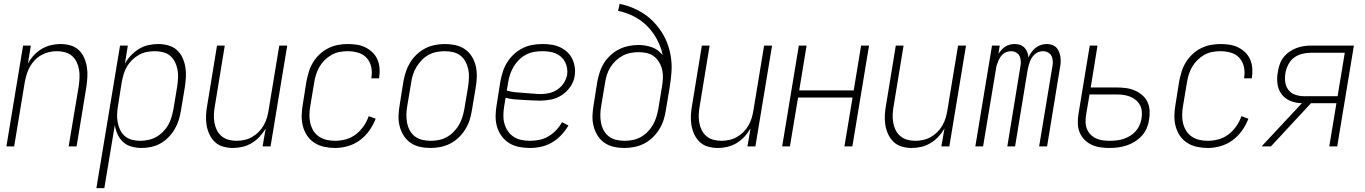

<svg xmlns="http://www.w3.org/2000/svg" viewBox="-20 -755 7040 990"><path d="M13 0 99 -520H139L124 -427Q136 -450 154 -469.5Q172 -489 194.5 -502.5Q217 -516 242 -522Q267 -528 292 -528Q318 -528 343 -521Q368 -514 386 -497Q404 -480 414 -457Q424 -434 428 -409Q432 -384 430.5 -357.5Q429 -331 425 -305L375 0H334L386 -311Q389 -332 390 -354Q391 -376 387.5 -396.5Q384 -417 375 -435.5Q366 -454 351 -467Q336 -480 315.5 -485.5Q295 -491 273 -491Q253 -491 233 -486.5Q213 -482 194 -471.5Q175 -461 160 -445.5Q145 -430 134.5 -411.5Q124 -393 118 -373Q112 -353 108 -333L53 0Z M477 215 599 -520H639L624 -426Q636 -449 655 -469Q674 -489 697 -503Q720 -517 745.5 -522.5Q771 -528 796 -528Q822 -528 847.5 -521Q873 -514 891.5 -497.5Q910 -481 920.5 -458.5Q931 -436 935.5 -410.5Q940 -385 938.5 -358Q937 -331 933 -305L913 -185Q909 -160 901.5 -136Q894 -112 881 -89.5Q868 -67 849 -47.5Q830 -28 807.5 -15.5Q785 -3 760 2.5Q735 8 710 8Q684 8 658.5 1Q633 -6 615 -22.5Q597 -39 586.5 -62Q576 -85 572 -110L518 215ZM703 -29Q723 -29 744.5 -33.5Q766 -38 785 -48.5Q804 -59 820 -75Q836 -91 847 -110Q858 -129 864 -149.5Q870 -170 874 -191L894 -311Q897 -333 898 -354.5Q899 -376 895 -397Q891 -418 881.5 -436.5Q872 -455 856.5 -468Q841 -481 820 -486Q799 -491 777 -491Q757 -491 736.5 -487Q716 -483 697 -472.5Q678 -462 662 -446.5Q646 -431 635 -412.5Q624 -394 618 -373.5Q612 -353 608 -333L589 -213Q585 -191 584 -169Q583 -147 586.5 -126Q590 -105 599 -86Q608 -67 623.5 -53.5Q639 -40 660 -34.5Q681 -29 703 -29Z M1182 8Q1155 8 1130.5 1Q1106 -6 1088 -23Q1070 -40 1059.5 -63Q1049 -86 1045 -111Q1041 -136 1042.5 -162.5Q1044 -189 1049 -215L1099 -520H1139L1088 -209Q1084 -188 1083 -166Q1082 -144 1085.5 -123.5Q1089 -103 1098 -84.5Q1107 -66 1122.5 -53Q1138 -40 1158 -34.5Q1178 -29 1200 -29Q1220 -29 1240.5 -33.5Q1261 -38 1279.5 -48.5Q1298 -59 1313.5 -74.5Q1329 -90 1339.5 -108.5Q1350 -127 1356 -147Q1362 -167 1365 -187L1420 -520H1461L1375 0H1334L1350 -93Q1337 -70 1319 -50.5Q1301 -31 1278.5 -17.5Q1256 -4 1231 2Q1206 8 1182 8Z M1708 8Q1679 8 1651.5 2Q1624 -4 1601.5 -18.5Q1579 -33 1564 -55Q1549 -77 1542 -103.5Q1535 -130 1535.5 -158.5Q1536 -187 1541 -215L1560 -335Q1565 -360 1572.5 -385Q1580 -410 1594 -433Q1608 -456 1628 -475Q1648 -494 1672 -506Q1696 -518 1721.5 -523Q1747 -528 1772 -528Q1796 -528 1819.5 -524.5Q1843 -521 1863.5 -511Q1884 -501 1900.5 -485Q1917 -469 1926 -448.5Q1935 -428 1937 -404Q1939 -380 1935 -356Q1935 -355 1935 -353.5Q1935 -352 1935 -351H1895Q1895 -352 1895 -353Q1895 -354 1895 -355Q1900 -383 1894 -410Q1888 -437 1870.5 -456.5Q1853 -476 1826.5 -483.5Q1800 -491 1772 -491Q1751 -491 1730 -487Q1709 -483 1689.5 -472Q1670 -461 1654 -445Q1638 -429 1627 -410Q1616 -391 1609.5 -370.5Q1603 -350 1600 -329L1580 -209Q1576 -187 1575.5 -164Q1575 -141 1580 -120Q1585 -99 1596 -81Q1607 -63 1624.5 -51Q1642 -39 1663.5 -34Q1685 -29 1708 -29Q1735 -29 1763 -36.5Q1791 -44 1814.5 -62Q1838 -80 1855 -104.5Q1872 -129 1881 -156L1917 -143Q1905 -111 1884.5 -82Q1864 -53 1835.5 -32Q1807 -11 1773.5 -1.5Q1740 8 1708 8Z M2200 8Q2171 8 2144.5 2Q2118 -4 2096.5 -19Q2075 -34 2061 -56.5Q2047 -79 2040.5 -105Q2034 -131 2035 -159Q2036 -187 2041 -215L2060 -335Q2065 -361 2073 -385.5Q2081 -410 2095 -433Q2109 -456 2129.5 -475Q2150 -494 2173.5 -506Q2197 -518 2223 -523Q2249 -528 2274 -528Q2302 -528 2329 -522Q2356 -516 2377.5 -501Q2399 -486 2413 -463.5Q2427 -441 2433 -415Q2439 -389 2438.5 -361Q2438 -333 2433 -305L2413 -185Q2409 -159 2401 -134.5Q2393 -110 2378.5 -87Q2364 -64 2344 -45Q2324 -26 2300 -14Q2276 -2 2250.5 3Q2225 8 2200 8ZM2200 -29Q2221 -29 2242 -33Q2263 -37 2282.5 -47.5Q2302 -58 2318.5 -74.5Q2335 -91 2346 -110Q2357 -129 2363.5 -149.5Q2370 -170 2374 -191L2394 -311Q2397 -333 2398 -355Q2399 -377 2394.5 -398Q2390 -419 2380 -437.5Q2370 -456 2354 -468.5Q2338 -481 2317 -486Q2296 -491 2273 -491Q2253 -491 2231.5 -487Q2210 -483 2190.5 -472.5Q2171 -462 2155 -445.5Q2139 -429 2127.5 -410Q2116 -391 2109.5 -370.5Q2103 -350 2100 -329L2080 -209Q2076 -187 2075.5 -165Q2075 -143 2079 -122Q2083 -101 2093 -82.5Q2103 -64 2119.5 -51.5Q2136 -39 2157 -34Q2178 -29 2200 -29Z M2713 8Q2684 8 2656 2.5Q2628 -3 2605 -17.5Q2582 -32 2566 -54Q2550 -76 2542.5 -102.5Q2535 -129 2535.5 -157.5Q2536 -186 2541 -215L2560 -335Q2565 -361 2573 -386Q2581 -411 2595.5 -434Q2610 -457 2630.5 -476Q2651 -495 2675.5 -507Q2700 -519 2725.5 -523.5Q2751 -528 2777 -528Q2801 -528 2824 -524.5Q2847 -521 2867.5 -511.5Q2888 -502 2904.5 -487Q2921 -472 2930.5 -452Q2940 -432 2943.5 -409Q2947 -386 2943 -363Q2939 -334 2921 -308Q2903 -282 2877.5 -265Q2852 -248 2822.5 -242Q2793 -236 2765 -236Q2742 -236 2719.5 -237.5Q2697 -239 2674.5 -240Q2652 -241 2630 -243Q2608 -245 2587 -251L2580 -209Q2576 -186 2575.5 -163Q2575 -140 2580.5 -119Q2586 -98 2598 -80Q2610 -62 2628 -50Q2646 -38 2668 -33.5Q2690 -29 2713 -29Q2737 -29 2761.5 -34Q2786 -39 2808 -52Q2830 -65 2848 -84Q2866 -103 2878 -125L2911 -108Q2896 -82 2874.5 -59Q2853 -36 2826.5 -20.5Q2800 -5 2771 1.5Q2742 8 2713 8ZM2770 -270Q2792 -270 2814 -275.5Q2836 -281 2855 -294Q2874 -307 2887 -327Q2900 -347 2904 -368Q2907 -386 2904 -403.5Q2901 -421 2893.5 -435.5Q2886 -450 2873.5 -461.5Q2861 -473 2845.5 -479.5Q2830 -486 2812.5 -488.5Q2795 -491 2777 -491Q2756 -491 2734.5 -487.5Q2713 -484 2693 -473.5Q2673 -463 2656.5 -447Q2640 -431 2628.5 -411.5Q2617 -392 2610 -371Q2603 -350 2600 -329L2593 -288Q2614 -282 2636 -279.5Q2658 -277 2680.5 -276Q2703 -275 2725.5 -272.5Q2748 -270 2770 -270Z M3200 8Q3171 8 3144.5 2Q3118 -4 3096.5 -19Q3075 -34 3061 -56.5Q3047 -79 3040.5 -105Q3034 -131 3035 -159Q3036 -187 3041 -215L3060 -335Q3065 -360 3073 -384.5Q3081 -409 3095 -431Q3109 -453 3129.5 -471.5Q3150 -490 3173.5 -501.5Q3197 -513 3222 -518Q3247 -523 3272 -523Q3290 -523 3308 -520Q3326 -517 3342.5 -511Q3359 -505 3372.5 -494.5Q3386 -484 3397 -471Q3388 -514 3367.5 -552Q3347 -590 3317.5 -620Q3288 -650 3249.5 -670Q3211 -690 3167 -699L3175 -735Q3210 -728 3242.5 -714.5Q3275 -701 3303.5 -681.5Q3332 -662 3355 -637Q3378 -612 3396 -582.5Q3414 -553 3425 -520Q3436 -487 3440.5 -451.5Q3445 -416 3442 -379Q3439 -342 3433 -305L3413 -185Q3409 -159 3401 -134.5Q3393 -110 3378.5 -87Q3364 -64 3344 -45Q3324 -26 3300 -14Q3276 -2 3250.5 3Q3225 8 3200 8ZM3200 -29Q3221 -29 3242 -33Q3263 -37 3282.5 -47.5Q3302 -58 3318.5 -74.5Q3335 -91 3346 -110Q3357 -129 3363.5 -149.5Q3370 -170 3374 -191L3395 -319L3396 -328Q3399 -349 3398 -369Q3397 -389 3391 -407.5Q3385 -426 3374 -441.5Q3363 -457 3347.5 -467.5Q3332 -478 3312.5 -482Q3293 -486 3272 -486Q3252 -486 3231 -482Q3210 -478 3191 -468Q3172 -458 3155.5 -442.5Q3139 -427 3127.5 -408.5Q3116 -390 3109.5 -370Q3103 -350 3100 -329L3080 -209Q3076 -187 3075.5 -165Q3075 -143 3079 -122Q3083 -101 3093 -82.5Q3103 -64 3119.5 -51.5Q3136 -39 3157 -34Q3178 -29 3200 -29Z M3682 8Q3655 8 3630.5 1Q3606 -6 3588 -23Q3570 -40 3559.5 -63Q3549 -86 3545 -111Q3541 -136 3542.5 -162.5Q3544 -189 3549 -215L3599 -520H3639L3588 -209Q3584 -188 3583 -166Q3582 -144 3585.5 -123.5Q3589 -103 3598 -84.5Q3607 -66 3622.5 -53Q3638 -40 3658 -34.5Q3678 -29 3700 -29Q3720 -29 3740.5 -33.5Q3761 -38 3779.5 -48.5Q3798 -59 3813.5 -74.5Q3829 -90 3839.5 -108.5Q3850 -127 3856 -147Q3862 -167 3865 -187L3920 -520H3961L3875 0H3834L3850 -93Q3837 -70 3819 -50.5Q3801 -31 3778.5 -17.5Q3756 -4 3731 2Q3706 8 3682 8Z M4013 0 4099 -520H4139L4101 -289H4382L4420 -520H4461L4375 0H4334L4376 -252H4095L4053 0Z M4682 8Q4655 8 4630.5 1Q4606 -6 4588 -23Q4570 -40 4559.5 -63Q4549 -86 4545 -111Q4541 -136 4542.5 -162.5Q4544 -189 4549 -215L4599 -520H4639L4588 -209Q4584 -188 4583 -166Q4582 -144 4585.5 -123.5Q4589 -103 4598 -84.5Q4607 -66 4622.5 -53Q4638 -40 4658 -34.5Q4678 -29 4700 -29Q4720 -29 4740.5 -33.5Q4761 -38 4779.5 -48.5Q4798 -59 4813.5 -74.5Q4829 -90 4839.5 -108.5Q4850 -127 4856 -147Q4862 -167 4865 -187L4920 -520H4961L4875 0H4834L4850 -93Q4837 -70 4819 -50.5Q4801 -31 4778.5 -17.5Q4756 -4 4731 2Q4706 8 4682 8Z M5009 0 5095 -520H5135L5128 -477Q5135 -488 5144 -498Q5153 -508 5164 -515Q5175 -522 5187.5 -525Q5200 -528 5212 -528Q5227 -528 5240 -523.5Q5253 -519 5262.5 -509Q5272 -499 5277 -486Q5282 -473 5283 -458Q5289 -473 5298.5 -486Q5308 -499 5320 -508.5Q5332 -518 5347 -523Q5362 -528 5377 -528Q5391 -528 5404.5 -523.5Q5418 -519 5427 -509.5Q5436 -500 5441 -487Q5446 -474 5448 -460Q5450 -446 5449 -431.5Q5448 -417 5445 -403L5379 0H5338L5406 -410Q5409 -424 5408.5 -438.5Q5408 -453 5402.5 -465Q5397 -477 5384.5 -484Q5372 -491 5358 -491Q5347 -491 5336.5 -487.5Q5326 -484 5317 -476.5Q5308 -469 5301.5 -459Q5295 -449 5291 -438.5Q5287 -428 5284 -417.5Q5281 -407 5279 -396L5214 0H5174L5241 -410Q5244 -424 5243.5 -438.5Q5243 -453 5237.5 -465Q5232 -477 5220 -484Q5208 -491 5193 -491Q5183 -491 5172 -487.5Q5161 -484 5152 -476.5Q5143 -469 5137 -459Q5131 -449 5126.5 -438.5Q5122 -428 5119 -417.5Q5116 -407 5115 -396L5049 0Z M5701 8Q5676 8 5652.5 4.5Q5629 1 5608 -9Q5587 -19 5571 -35.5Q5555 -52 5546.5 -73.5Q5538 -95 5537.5 -119Q5537 -143 5541 -168L5599 -520H5639L5604 -304H5737Q5762 -304 5785.5 -301Q5809 -298 5830 -289Q5851 -280 5868.5 -265.5Q5886 -251 5896 -230.5Q5906 -210 5907.5 -186.5Q5909 -163 5905 -138Q5902 -116 5893 -94.5Q5884 -73 5868 -55.5Q5852 -38 5831.5 -25Q5811 -12 5789.5 -5Q5768 2 5745.5 5Q5723 8 5701 8ZM5701 -29Q5719 -29 5737 -31Q5755 -33 5772.5 -38.5Q5790 -44 5806.5 -54Q5823 -64 5835.5 -78Q5848 -92 5855.5 -109Q5863 -126 5866 -144Q5869 -162 5867.5 -180Q5866 -198 5858 -213Q5850 -228 5837 -239Q5824 -250 5807.5 -256.5Q5791 -263 5773.5 -265.5Q5756 -268 5737 -268H5598L5580 -162Q5577 -143 5577.5 -124.5Q5578 -106 5584.5 -90Q5591 -74 5603 -61.5Q5615 -49 5631 -41.5Q5647 -34 5665 -31.5Q5683 -29 5701 -29Z M6208 8Q6179 8 6151.5 2Q6124 -4 6101.5 -18.5Q6079 -33 6064 -55Q6049 -77 6042 -103.5Q6035 -130 6035.5 -158.5Q6036 -187 6041 -215L6060 -335Q6065 -360 6072.5 -385Q6080 -410 6094 -433Q6108 -456 6128 -475Q6148 -494 6172 -506Q6196 -518 6221.5 -523Q6247 -528 6272 -528Q6296 -528 6319.5 -524.5Q6343 -521 6363.5 -511Q6384 -501 6400.5 -485Q6417 -469 6426 -448.5Q6435 -428 6437 -404Q6439 -380 6435 -356Q6435 -355 6435 -353.5Q6435 -352 6435 -351H6395Q6395 -352 6395 -353Q6395 -354 6395 -355Q6400 -383 6394 -410Q6388 -437 6370.5 -456.5Q6353 -476 6326.5 -483.5Q6300 -491 6272 -491Q6251 -491 6230 -487Q6209 -483 6189.5 -472Q6170 -461 6154 -445Q6138 -429 6127 -410Q6116 -391 6109.5 -370.5Q6103 -350 6100 -329L6080 -209Q6076 -187 6075.5 -164Q6075 -141 6080 -120Q6085 -99 6096 -81Q6107 -63 6124.5 -51Q6142 -39 6163.5 -34Q6185 -29 6208 -29Q6235 -29 6263 -36.5Q6291 -44 6314.5 -62Q6338 -80 6355 -104.5Q6372 -129 6381 -156L6417 -143Q6405 -111 6384.5 -82Q6364 -53 6335.5 -32Q6307 -11 6273.5 -1.5Q6240 8 6208 8Z M6485 0 6693 -223Q6662 -223 6634 -234.5Q6606 -246 6588.5 -269Q6571 -292 6567 -322.5Q6563 -353 6569 -385Q6572 -404 6578.5 -423Q6585 -442 6597.5 -458.5Q6610 -475 6627 -487Q6644 -499 6663 -506.5Q6682 -514 6701.5 -517Q6721 -520 6740 -520H6961L6875 0H6834L6871 -223H6740L6533 0ZM6704 -259H6877L6914 -483H6740Q6718 -483 6695 -477.5Q6672 -472 6653 -458Q6634 -444 6623 -422.5Q6612 -401 6608 -379Q6604 -355 6607 -332Q6610 -309 6623.5 -291.5Q6637 -274 6658.5 -266.5Q6680 -259 6704 -259Z"/></svg>

Font: Iosevka SS04 Extralight
Style: Italic
Weight: 200
Italic angle: -9°
Monospace: yes
Designer: Belleve Invis
Foundry: Belleve Invis
Version: Version 19.0.0; ttfautohint (v1.8.4)